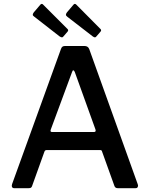

<svg xmlns="http://www.w3.org/2000/svg" viewBox="-20 -982 781 1002"><path d="M53 0Q46 0 43 -6Q40 -12 43 -21L298 -726Q301 -735 306 -738.5Q311 -742 320 -742H421Q440 -742 446 -725L699 -20Q702 -13 699 -6.5Q696 0 688 0H594Q581 0 577 -12L513 -190Q512 -195 509.5 -197Q507 -199 501 -199H224Q215 -199 212 -191L147 -10Q145 -5 141.5 -2.5Q138 0 130 0H53ZM470 -293Q483 -293 478 -307L370 -607Q366 -615 362.5 -615Q359 -615 356 -606L245 -306Q240 -293 252 -293ZM190 -957Q198 -966 205 -958L332 -831Q340 -824 331 -815L312 -793Q308 -787 303.5 -787Q299 -787 291 -792L160 -894Q151 -900 151 -905Q151 -910 156 -917ZM363 -957Q370 -966 378 -958L504 -831Q512 -824 503 -815L484 -793Q480 -787 475.5 -787Q471 -787 464 -792L332 -894Q324 -900 324 -905Q324 -910 329 -917Z"/></svg>

Font: Libre Franklin Thin Medium
Style: Regular
Weight: 500
Version: Version 3.000